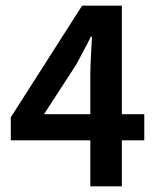

<svg xmlns="http://www.w3.org/2000/svg" viewBox="-20 -656 554 676"><path d="M135 -254 248 -428C266 -462 284 -494 300 -527H304C302 -490 298 -431 298 -394V-254ZM298 0H409V-162H488V-254H409V-636H269L18 -243V-162H298Z"/></svg>

Font: Source Sans Pro Semibold
Style: Regular
Weight: 600
Designer: Paul D. Hunt
Foundry: Adobe Systems Incorporated
Version: Version 3.006;hotconv 1.0.111;makeotfexe 2.5.65597